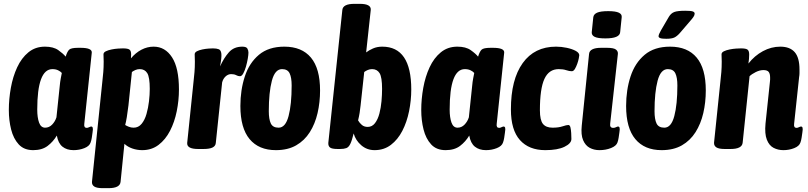

<svg xmlns="http://www.w3.org/2000/svg" viewBox="-20 -774 4208 1000"><path d="M153 8Q105 8 77.5 -22Q50 -52 38 -99.5Q26 -147 26 -201Q26 -258 36.5 -316.5Q47 -375 69.5 -423.5Q92 -472 128 -501.5Q164 -531 214 -531Q258 -531 283.5 -513Q309 -495 322 -479Q330 -505 340 -515Q350 -525 387 -525H399Q460 -525 458 -500L419 -129Q416 -108 432 -108Q437 -108 444 -111.5Q451 -115 455 -115Q461 -115 463 -108.5Q465 -102 462 -84Q460 -69 458 -56Q456 -43 452 -32Q446 -13 419.5 -2.5Q393 8 363 8Q328 8 305.5 -10Q283 -28 276 -68Q257 -36 228 -14Q199 8 153 8ZM215 -109Q236 -109 251.5 -125Q267 -141 274 -163L291 -325Q293 -348 296.5 -366Q300 -384 302 -394Q295 -402 282.5 -408Q270 -414 253 -414Q174 -414 174 -203Q174 -162 183.5 -135.5Q193 -109 215 -109Z M515 206Q484 206 471 197.5Q458 189 459 173L513 -349Q516 -375 518 -399Q520 -423 520 -453Q520 -462 519.5 -471Q519 -480 519 -491Q519 -501 531.5 -507Q544 -513 561.5 -516.5Q579 -520 595.5 -521Q612 -522 620 -522Q646 -522 654.5 -515.5Q663 -509 663 -490Q663 -481 662 -470Q686 -499 716.5 -515Q747 -531 780 -531Q840 -531 876 -475.5Q912 -420 912 -308Q912 -251 900.5 -194.5Q889 -138 865.5 -92.5Q842 -47 806 -19.5Q770 8 721 8Q694 8 669.5 -0.5Q645 -9 628 -25L608 173Q605 206 545 206ZM676 -109Q701 -109 717.5 -129Q734 -149 743 -180.5Q752 -212 756 -246.5Q760 -281 760 -311Q760 -372 747 -393Q734 -414 708 -414Q696 -414 685.5 -409.5Q675 -405 667 -399L649 -225Q645 -191 640.5 -164Q636 -137 632 -123Q640 -118 651.5 -113.5Q663 -109 676 -109Z M1012 2Q952 2 955 -30L988 -349Q991 -375 993 -399Q995 -423 995 -453Q995 -462 994.5 -471Q994 -480 994 -491Q994 -501 1005.5 -507Q1017 -513 1034 -516.5Q1051 -520 1066.5 -521Q1082 -522 1089 -522Q1108 -522 1119.5 -517.5Q1131 -513 1133 -493.5Q1135 -474 1126 -428Q1146 -472 1172 -501.5Q1198 -531 1242 -531Q1263 -531 1268.5 -521Q1274 -511 1274 -500Q1274 -489 1270.5 -468.5Q1267 -448 1261 -427Q1255 -406 1247 -391.5Q1239 -377 1230 -377Q1220 -377 1210 -382.5Q1200 -388 1184 -388Q1168 -388 1155 -376Q1142 -364 1137 -345L1104 -30Q1103 -14 1087.5 -6Q1072 2 1040 2Z M1417 8Q1328 8 1280 -49.5Q1232 -107 1232 -222Q1232 -305 1255 -375.5Q1278 -446 1328.5 -488.5Q1379 -531 1461 -531Q1552 -531 1599.5 -474Q1647 -417 1647 -303Q1647 -241 1634 -185Q1621 -129 1593.5 -85.5Q1566 -42 1522.5 -17Q1479 8 1417 8ZM1431 -109Q1467 -109 1483 -169.5Q1499 -230 1499 -329Q1499 -370 1488.5 -392Q1478 -414 1449 -414Q1412 -414 1396 -353.5Q1380 -293 1380 -195Q1380 -153 1390.5 -131Q1401 -109 1431 -109Z M1931 8Q1891 8 1861.5 -17.5Q1832 -43 1822 -79Q1813 -42 1804.5 -24.5Q1796 -7 1783.5 -2.5Q1771 2 1751 2H1739Q1708 2 1698.5 -6Q1689 -14 1690 -30L1763 -722Q1766 -754 1826 -754H1854Q1914 -754 1911 -722L1887 -501Q1901 -512 1922.5 -521.5Q1944 -531 1971 -531Q2122 -531 2122 -308Q2122 -251 2110.5 -194.5Q2099 -138 2075.5 -92.5Q2052 -47 2016 -19.5Q1980 8 1931 8ZM1895 -113Q1918 -113 1933 -132.5Q1948 -152 1956 -182.5Q1964 -213 1967 -247Q1970 -281 1970 -311Q1970 -372 1957 -393Q1944 -414 1918 -414Q1906 -414 1895.5 -409.5Q1885 -405 1877 -399L1858 -224Q1856 -205 1853 -186Q1850 -167 1845 -147Q1853 -133 1865 -123Q1877 -113 1895 -113Z M2301 8Q2253 8 2225.5 -22Q2198 -52 2186 -99.5Q2174 -147 2174 -201Q2174 -258 2184.5 -316.5Q2195 -375 2217.5 -423.5Q2240 -472 2276 -501.5Q2312 -531 2362 -531Q2406 -531 2431.5 -513Q2457 -495 2470 -479Q2478 -505 2488 -515Q2498 -525 2535 -525H2547Q2608 -525 2606 -500L2567 -129Q2564 -108 2580 -108Q2585 -108 2592 -111.5Q2599 -115 2603 -115Q2609 -115 2611 -108.5Q2613 -102 2610 -84Q2608 -69 2606 -56Q2604 -43 2600 -32Q2594 -13 2567.5 -2.5Q2541 8 2511 8Q2476 8 2453.5 -10Q2431 -28 2424 -68Q2405 -36 2376 -14Q2347 8 2301 8ZM2363 -109Q2384 -109 2399.5 -125Q2415 -141 2422 -163L2439 -325Q2441 -348 2444.5 -366Q2448 -384 2450 -394Q2443 -402 2430.5 -408Q2418 -414 2401 -414Q2322 -414 2322 -203Q2322 -162 2331.5 -135.5Q2341 -109 2363 -109Z M2820 8Q2735 8 2688 -44.5Q2641 -97 2641 -204Q2641 -360 2702.5 -445.5Q2764 -531 2876 -531Q2904 -531 2932 -525Q2960 -519 2978.5 -509Q2997 -499 2997 -486Q2997 -483 2994.5 -470Q2992 -457 2986.5 -441.5Q2981 -426 2974 -414.5Q2967 -403 2958 -403Q2945 -403 2929 -408.5Q2913 -414 2890 -414Q2839 -414 2815.5 -363Q2792 -312 2792 -200Q2792 -148 2808 -128.5Q2824 -109 2858 -109Q2889 -109 2910 -116Q2931 -123 2940 -123Q2948 -123 2951 -110.5Q2954 -98 2955 -81Q2956 -64 2956 -50Q2956 -27 2920 -9.5Q2884 8 2820 8Z M3102 8Q3074 8 3051.5 -4Q3029 -16 3017 -44Q3005 -72 3010 -120L3048 -493Q3051 -525 3111 -525H3141Q3177 -525 3188.5 -515.5Q3200 -506 3198 -492L3158 -130Q3155 -108 3174 -108Q3182 -108 3188.5 -111.5Q3195 -115 3199 -115Q3205 -115 3207 -108.5Q3209 -102 3206 -84Q3204 -70 3202 -56.5Q3200 -43 3196 -32Q3190 -14 3162.5 -3Q3135 8 3102 8ZM3133 -574Q3094 -574 3077.5 -582Q3061 -590 3062 -606L3070 -684Q3072 -700 3090 -708Q3108 -716 3148 -716Q3186 -716 3203 -708Q3220 -700 3218 -684L3210 -606Q3207 -574 3133 -574Z M3426 8Q3337 8 3289 -49.5Q3241 -107 3241 -222Q3241 -305 3264 -375.5Q3287 -446 3337.5 -488.5Q3388 -531 3470 -531Q3561 -531 3608.5 -474Q3656 -417 3656 -303Q3656 -241 3643 -185Q3630 -129 3602.5 -85.5Q3575 -42 3531.5 -17Q3488 8 3426 8ZM3440 -109Q3476 -109 3492 -169.5Q3508 -230 3508 -329Q3508 -370 3497.5 -392Q3487 -414 3458 -414Q3421 -414 3405 -353.5Q3389 -293 3389 -195Q3389 -153 3399.5 -131Q3410 -109 3440 -109ZM3450 -572Q3427 -572 3418.5 -575.5Q3410 -579 3410 -585Q3410 -594 3422 -615L3464 -687Q3475 -705 3492 -711.5Q3509 -718 3549 -718Q3578 -718 3588 -714.5Q3598 -711 3598 -703Q3598 -695 3591.5 -685.5Q3585 -676 3575 -665L3521 -602Q3506 -585 3492 -578.5Q3478 -572 3450 -572Z M4060 8Q4032 8 4009 -4Q3986 -16 3974 -46.5Q3962 -77 3967 -130L3990 -348Q3991 -354 3991 -359.5Q3991 -365 3991 -370Q3991 -390 3983.5 -399.5Q3976 -409 3956 -409Q3937 -409 3916 -398.5Q3895 -388 3884 -377L3848 -31Q3845 2 3785 2H3755Q3724 2 3711 -6.5Q3698 -15 3699 -31L3732 -349Q3735 -375 3737 -399Q3739 -423 3739 -453Q3739 -462 3738.5 -471Q3738 -480 3738 -491Q3738 -501 3750.5 -507Q3763 -513 3780.5 -516.5Q3798 -520 3814.5 -521Q3831 -522 3839 -522Q3865 -522 3873.5 -515.5Q3882 -509 3882 -490Q3882 -468 3878 -443Q3910 -484 3953.5 -507.5Q3997 -531 4044 -531Q4094 -531 4119 -502.5Q4144 -474 4144 -412Q4144 -403 4144 -393Q4144 -383 4142 -372L4116 -129Q4113 -108 4129 -108Q4134 -108 4141 -111.5Q4148 -115 4152 -115Q4158 -115 4160 -108.5Q4162 -102 4159 -84Q4157 -70 4155 -56.5Q4153 -43 4149 -32Q4143 -13 4116.5 -2.5Q4090 8 4060 8Z"/></svg>

Font: Asap Condensed
Style: Bold Italic
Weight: 700
Width: 3
Italic angle: -6°
Designer: Pablo Cosgaya
Foundry: Omnibus-Type
Version: Version 3.001; ttfautohint (v1.8.4.7-5d5b)